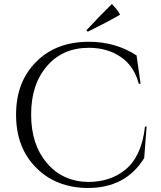

<svg xmlns="http://www.w3.org/2000/svg" viewBox="-20 -922 800 956"><path d="M417 -764C482 -796 535 -824 578 -849C578 -849 578 -849 578 -849C569 -866 555 -884 537 -902C537 -902 537 -902 537 -902C503 -869 461 -826 410 -771C410 -771 417 -764 417 -764C417 -764 417 -764 417 -764ZM417 14C417 14 417 14 417 14C544 14 637 -36 698 -135C698 -135 710 -292 710 -292C710 -292 702 -292 702 -292C702 -292 702 -292 702 -292C691 -193 658 -121 604 -77C604 -77 604 -77 604 -77C554 -36 492 -16 417 -16C417 -16 417 -16 417 -16C332 -18 264 -50 213 -111C161 -172 135 -252 135 -352C135 -452 161 -532 214 -593C266 -654 336 -684 423 -684C423 -684 423 -684 423 -684C484 -684 537 -669 582 -638C627 -607 656 -562 671 -505C671 -505 680 -505 680 -505C680 -505 660 -646 660 -646C660 -646 660 -646 660 -646C591 -691 512 -714 423 -714C423 -714 423 -714 423 -714C314 -714 226 -681 160 -614C93 -547 60 -460 60 -351C60 -242 93 -154 160 -87C226 -20 312 13 417 14Z"/></svg>

Font: Cinzel Utterance
Style: Regular
Weight: 500
Designer: Natanael Gama
Foundry: ""
Version: ""